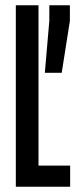

<svg xmlns="http://www.w3.org/2000/svg" viewBox="-20 -708 288 728"><path d="M40 0V-688H126V-80H246V0ZM150 -432 167 -629V-688H245V-629L214 -432Z"/></svg>

Font: Saira UltraCondensed SemiBold
Style: Regular
Weight: 600
Width: 1
Designer: Hector Gatti with collaboration of the Omnibus-Type team
Foundry: Omnibus-Type
Version: Version 1.101